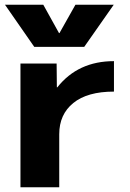

<svg xmlns="http://www.w3.org/2000/svg" viewBox="-20 -787 545 807"><path d="M230 -648 297 -767H458L334 -590H124L1 -767H162L228 -648ZM66 -520H218L219 -420H221Q308 -530 459 -530V-402Q347 -402 288 -354Q229 -306 229 -223V0H66Z"/></svg>

Font: Mplus 1p ExtraBold
Style: Regular
Weight: 800
Version: Version 1.061